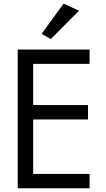

<svg xmlns="http://www.w3.org/2000/svg" viewBox="-20 -1348 574 1043"><path d="M76.2 -325.2Q76.2 -443.4 76.2 -796.9Q76.2 -867.2 76.2 -1079.1Q173.8 -1079.1 466.8 -1079.1Q466.8 -1059.6 466.8 -1001Q390.6 -1001 160.2 -1001Q160.2 -945.3 160.2 -777.3Q234.4 -777.3 458 -777.3Q458 -757.8 458 -699.2Q383.8 -699.2 160.2 -699.2Q160.2 -625 160.2 -403.3Q236.3 -403.3 466.8 -403.3Q466.8 -383.8 466.8 -325.2Q369.1 -325.2 76.2 -325.2ZM325.2 -1328.1Q345.7 -1318.4 409.2 -1290Q371.1 -1252 255.9 -1135.7Q243.2 -1142.6 206.1 -1164.1Q235.4 -1205.1 325.2 -1328.1Z"/></svg>

Font: Das Gitter
Style: Book
Weight: 400
Version: Version 006.000